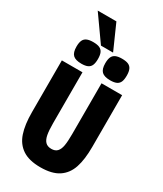

<svg xmlns="http://www.w3.org/2000/svg" viewBox="-281 -1260 1161 1371"><g transform="rotate(30 300.0 -574.0)"><path d="M52 -298V-725H222V-306Q222 -247.5 228.5 -212Q235 -176.5 252.5 -158.2Q270 -140 302 -140Q333.5 -140 350.2 -158Q367 -176 373 -211.2Q379 -246.5 379 -306V-725H549V-298Q549 -195 526.5 -127.2Q504 -59.5 449.5 -23.2Q395 13 300 13Q206.5 13 152 -23.2Q97.5 -59.5 74.8 -127.5Q52 -195.5 52 -298ZM93 -862.5Q93 -895.5 101.8 -914.5Q110.5 -933.5 129.8 -942Q149 -950.5 181.5 -950.5Q214.5 -950.5 233.8 -942Q253 -933.5 261.8 -914.2Q270.5 -895 270.5 -862.5Q270.5 -829.5 262.2 -810.5Q254 -791.5 235.2 -782.8Q216.5 -774 184 -774Q135 -774 114 -794.2Q93 -814.5 93 -862.5ZM330.5 -862.5Q330.5 -895.5 339.2 -914.5Q348 -933.5 367.2 -942Q386.5 -950.5 419 -950.5Q452 -950.5 471.2 -942Q490.5 -933.5 499.2 -914.2Q508 -895 508 -862.5Q508 -829.5 499.8 -810.5Q491.5 -791.5 472.8 -782.8Q454 -774 421.5 -774Q372.5 -774 351.5 -794.2Q330.5 -814.5 330.5 -862.5ZM96 -1161H250L341 -956H241Z"/></g></svg>

Font: JuliaMono Black
Style: Regular
Weight: 900
Monospace: yes
Designer: cormullion
Foundry: corm
Version: Version 0.054; ttfautohint (v1.8.4)